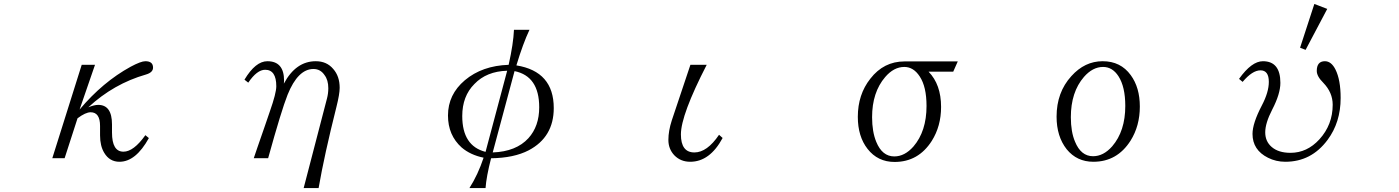

<svg xmlns="http://www.w3.org/2000/svg" viewBox="-20 -850 7040 966"><path d="M458 -523.9 380.4 -298.8Q497.1 -437.5 637.2 -514.2Q689 -542 711.4 -542Q750 -542 750 -509.8Q750 -485.4 714.4 -475.1Q552.2 -428.7 424.3 -310.1Q454.1 -322.3 474.1 -322.3Q543.5 -322.3 543.5 -224.1V-183.1Q543.5 -86.9 601.1 -86.9Q652.3 -86.9 711.4 -169.9L729 -155.3Q663.1 -36.1 581.1 -36.1Q531.2 -36.1 504.4 -81.1Q483.4 -115.7 483.4 -168.9V-216.3Q483.4 -285.2 436 -285.2Q410.6 -285.2 370.1 -254.9L305.2 -54.2H243.2L391.1 -523.9Z M1507.8 96.2 1625 -354Q1631.8 -379.4 1631.8 -406.2Q1631.8 -447.3 1612.8 -472.2Q1592.3 -502.9 1557.1 -502.9Q1479 -502.9 1426.8 -373Q1396 -295.4 1329.1 -54.2H1256.8L1275.9 -110.4Q1288.1 -145.5 1312.5 -215.8Q1330.1 -266.6 1337.9 -290Q1370.1 -381.3 1370.1 -416Q1370.1 -499 1314 -499Q1272.9 -499 1229 -434.1L1210 -449.2Q1265.6 -542 1325.2 -542Q1409.2 -542 1409.2 -444.3Q1409.2 -436 1408.2 -429.2Q1468.3 -542 1568.8 -542Q1624 -542 1656.7 -502.9Q1689 -466.3 1689 -408.2Q1689 -377 1672.9 -313Q1611.8 -70.3 1583 96.2Z M2341.8 96.2Q2384.8 28.8 2413.1 -56.6Q2346.7 -70.3 2302.7 -107.9Q2233.9 -169.4 2233.9 -269Q2233.9 -374.5 2318.8 -446.3Q2405.8 -519.5 2539.1 -523.9Q2563 -630.4 2565.9 -700.2H2644Q2611.3 -630.9 2578.1 -521Q2766.1 -490.7 2766.1 -306.2Q2766.1 -160.2 2640.1 -93.8Q2565.9 -55.2 2450.7 -53.7Q2426.8 40 2422.9 96.2ZM2531.7 -494.1Q2427.7 -491.2 2366.7 -427.2Q2305.7 -366.2 2305.7 -266.1Q2305.7 -115.7 2422.9 -85.9ZM2568.8 -492.2 2459 -83Q2577.1 -87.4 2638.7 -154.8Q2692.9 -214.8 2692.9 -310.1Q2692.9 -466.8 2568.8 -492.2Z M3453.6 -523.9H3535.6Q3405.8 -271.5 3405.8 -173.8Q3405.8 -83 3473.6 -83Q3537.6 -83 3597.7 -171.9L3615.7 -155.8Q3551.3 -36.1 3452.6 -36.1Q3404.3 -36.1 3372.6 -68.8Q3342.8 -100.6 3342.8 -146Q3342.8 -191.4 3359.9 -244.1Z M4775.9 -489.3H4651.9Q4714.8 -424.8 4714.8 -312Q4714.8 -215.3 4668 -141.1Q4600.6 -35.2 4481 -35.2Q4396 -35.2 4344.7 -101.1Q4295.9 -163.6 4295.9 -262.2Q4295.9 -374.5 4358.9 -454.1Q4426.3 -541 4530.8 -541H4798.8ZM4529.8 -513.2Q4477.1 -513.2 4433.6 -462.4Q4367.7 -385.7 4367.7 -260.3Q4367.7 -187 4388.7 -136.2Q4418.5 -63 4479.5 -63Q4531.7 -63 4575.7 -112.8Q4641.6 -189.5 4641.6 -316.9Q4641.6 -413.6 4607.4 -465.3Q4576.2 -513.2 4529.8 -513.2Z M5527.8 -542Q5618.2 -542 5668.9 -472.2Q5714.8 -409.7 5714.8 -314Q5714.8 -216.3 5668 -142.1Q5600.6 -36.1 5481 -36.1Q5397.9 -36.1 5346.7 -99.1Q5295.9 -163.6 5295.9 -263.2Q5295.9 -385.3 5370.1 -466.8Q5437.5 -542 5527.8 -542ZM5529.8 -513.2Q5477.5 -513.2 5433.6 -462.9Q5367.7 -386.7 5367.7 -260.3Q5367.7 -186.5 5388.7 -137.2Q5418.5 -64 5479.5 -64Q5531.7 -64 5575.7 -113.8Q5641.6 -190.4 5641.6 -316.9Q5641.6 -413.1 5607.4 -466.3Q5577.1 -513.2 5529.8 -513.2Z M6213.9 -453.1Q6277.3 -542 6334 -542Q6421.9 -542 6421.9 -433.1Q6421.9 -377.9 6380.9 -298.8Q6345.7 -230.5 6345.7 -184.1Q6345.7 -138.7 6377.9 -110.8Q6412.1 -81.1 6472.7 -81.1Q6556.2 -81.1 6618.2 -148.9Q6685.1 -222.2 6685.1 -323.2Q6685.1 -384.3 6638.2 -433.1Q6605 -465.8 6605 -493.2Q6605 -542 6646 -542Q6678.2 -542 6699.2 -500Q6725.1 -448.2 6725.1 -356.9Q6725.1 -234.4 6659.2 -146Q6577.6 -36.1 6446.8 -36.1Q6399.9 -36.1 6359.9 -56.2Q6281.7 -95.2 6281.7 -176.3Q6281.7 -229.5 6328.6 -319.3Q6363.8 -386.2 6363.8 -438Q6363.8 -496.1 6321.8 -496.1Q6280.8 -496.1 6231.9 -438ZM6592.8 -830.1 6657.7 -805.2 6548.8 -599.1 6521 -609.9Z"/></svg>

Font: I.Ming
Style: Regular
Weight: 400
Designer: Ichiten Fonts Project
Version: Version 6.11; Dec 27, 2019